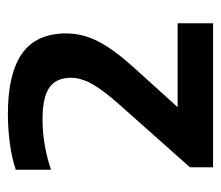

<svg xmlns="http://www.w3.org/2000/svg" viewBox="-56 -798 546 474"><g transform="rotate(-90 217.0 -561.0)"><path d="M41 -308V-365L196 -539.5Q232 -580 247 -607.2Q262 -634.5 262 -659Q262 -695 238 -712Q214 -729 159 -729Q125.5 -729 93 -723Q60.5 -717 35 -708V-795Q62.5 -804.5 99 -809.5Q135.5 -814.5 173.5 -814.5Q272 -814.5 321.8 -779.5Q371.5 -744.5 371.5 -670.5Q371.5 -630.5 352.2 -592.5Q333 -554.5 289 -505.5L189.5 -395.5H396.5V-308Z"/></g></svg>

Font: Encode Sans SmExp SmBold
Style: Regular
Weight: 600
Width: 6
Designer: Multiple Designers
Foundry: Impallari Type
Version: Version 3.002; ttfautohint (v1.8.3) -l 8 -r 50 -G 200 -x 14 